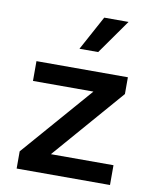

<svg xmlns="http://www.w3.org/2000/svg" viewBox="-84 -815 710 879"><g transform="rotate(10 271.0 -375.0)"><path d="M242 -590 329 -750H442L329 -590ZM54 0V-80L339 -408H58V-500H483V-422L197 -92H488V0Z"/></g></svg>

Font: Orkney Medium
Style: Regular
Weight: 500
Designer: Samuel Oakes and Alfredo Marco Pradil
Foundry: Alfredo Marco Pradil
Version: 1.0; ttfautohint (v1.5)